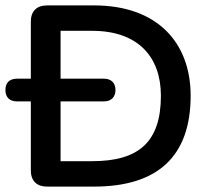

<svg xmlns="http://www.w3.org/2000/svg" viewBox="-42 -690 769 710"><path d="M132 0H306C539 0 663 -110 663 -336C663 -533 539 -670 306 -670H132C94 -670 72 -649 72 -610V-399H21C-7 -399 -22 -384 -22 -357C-22 -331 -7 -315 21 -315H72V-60C72 -21 94 0 132 0ZM299 -94H182V-315H342C369 -315 385 -331 385 -357C385 -384 369 -399 342 -399H182V-576H299C469 -576 553 -479 553 -336C553 -164 470 -94 299 -94Z"/></svg>

Font: SN Pro Medium
Style: Regular
Weight: 500
Designer: Tobias Whetton
Foundry: Supernotes
Version: Version 1.003;Glyphs 3.3 (3324)